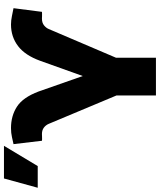

<svg xmlns="http://www.w3.org/2000/svg" viewBox="61 -868 807 969"><g transform="rotate(-90 464.5 -383.5)"><path d="M467.3 0V-198.9L323.9 -541.2Q317.5 -556.1 304.7 -565.7Q291.9 -575.3 272.7 -575.3Q269.5 -575.3 260.3 -574.9Q252.8 -574.6 246.1 -574.6Q239.3 -574.6 238.6 -575.3L221.6 -718.8Q236.5 -721.9 257.3 -726.7Q278.1 -731.5 302.6 -731.5Q364.3 -731.5 410.9 -701.3Q457.4 -671.2 487.2 -592.3L565.3 -369.3L642 -583.8Q669.7 -660.5 716.6 -696Q763.5 -731.5 825.3 -731.5Q845.5 -731.5 868.6 -726.7Q891.7 -721.9 907.7 -718.8L889.2 -575.3Q887.8 -574.6 880.5 -574.8Q873.2 -574.9 865.8 -574.9Q857.6 -575.3 855.1 -575.3Q833.8 -575.3 820.8 -564.6Q807.9 -554 802.6 -541.2L657.7 -201.7V0ZM1.4 -596.6 48.3 -767H213.1L110.8 -596.6Z"/></g></svg>

Font: Inter UI Black
Style: Regular
Weight: 900
Designer: Rasmus Andersson
Foundry: rsms
Version: 3.2;8d6f07862